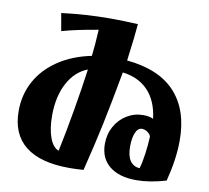

<svg xmlns="http://www.w3.org/2000/svg" viewBox="-85 -870 1065 979"><g transform="rotate(10 447.5 -380.5)"><path d="M492 -141Q492 -191 514.5 -231.5Q537 -272 575.5 -295.5Q614 -319 660 -319Q691 -319 712 -309Q701 -400 651.5 -452.5Q602 -505 519 -515Q489 -350 465.5 -238.5Q442 -127 408 9Q371 12 335 12Q184 12 107 -49Q30 -110 30 -230Q30 -315 68.5 -385Q107 -455 179 -503Q251 -551 349 -571Q356 -631 360 -708Q246 -689 173 -668L157 -759Q285 -775 409 -775Q476 -775 552 -771Q548 -716 530 -579Q698 -563 781.5 -472Q865 -381 865 -223Q865 -128 835 -11Q751 14 681 14Q592 14 542 -26.5Q492 -67 492 -141ZM341 -499Q276 -474 239 -404.5Q202 -335 202 -236Q202 -168 219 -122Q236 -76 266 -65Q286 -159 307 -280.5Q328 -402 341 -499ZM712 -216Q709 -229 694.5 -239Q680 -249 666 -249Q644 -249 632.5 -221Q621 -193 621 -150Q621 -101 638.5 -76Q656 -51 688 -49Q698 -83 704 -128Q710 -173 712 -216Z"/></g></svg>

Font: Otomanopee One
Style: Regular
Weight: 400
Designer: Das Ende der Wildnis
Foundry: Gutenberg Labo
Version: Version 3.005